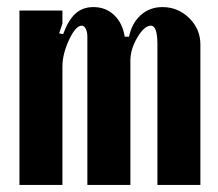

<svg xmlns="http://www.w3.org/2000/svg" viewBox="-20 -525 619 545"><path d="M346.2 -420.9Q354.5 -460 379.9 -482.4Q405.3 -504.9 440.9 -504.9Q485.4 -504.9 517.1 -473.6Q548.8 -442.4 548.8 -398.9V0H426.8V-399.9Q426.8 -452.1 408.2 -452.1Q389.6 -452.1 369.9 -418.7Q350.1 -385.3 350.1 -353V0H228V-419.9Q228 -434.6 223.4 -443.4Q218.8 -452.1 211.9 -452.1Q194.8 -452.1 176 -411.9Q157.2 -371.6 157.2 -335.9V0H35.2V-495.1H157.2V-458L147.9 -430.2L159.2 -428.2Q174.3 -468.8 194.6 -486.8Q214.8 -504.9 245.1 -504.9Q280.3 -504.9 304.2 -481.9Q328.1 -459 334 -420.9Z"/></svg>

Font: Moniqa Black Paragraph
Style: Regular
Weight: 900
Designer: Rajesh Rajput
Foundry: Rajesh Rajput
Version: Version 1.000